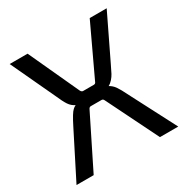

<svg xmlns="http://www.w3.org/2000/svg" viewBox="-149 -759 852 882"><g transform="rotate(-30 277.0 -318.0)"><path d="M319 -369 444 -635H534L422 -403Q408 -374 402 -362.5Q396 -351 385.5 -339Q375 -327 363 -321Q380 -312 392 -295Q404 -278 423 -239L547 0H450L315 -273Q311 -282 303 -282H246Q238 -282 234 -273L99 -1H8L129 -240Q158 -298 172 -310Q179 -317 188 -321Q169 -330 157 -348Q145 -366 129 -403L20 -636H115L238 -369Q243 -360 250 -360H307Q316 -360 319 -369Z"/></g></svg>

Font: Gemunu Libre Medium
Style: Regular
Weight: 500
Designer: Puspanada Ekanayake, Sola Matas, Pathum Egodawatta, Kosala Senevirathne
Foundry: mooniak
Version: Version 1.100